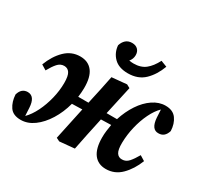

<svg xmlns="http://www.w3.org/2000/svg" viewBox="-152 -956 1257 1184"><g transform="rotate(30 476.0 -363.5)"><path d="M721 14Q665 14 635 -26Q605 -66 605 -144Q605 -168 608 -191.5Q611 -215 615 -238L543 -236L540 -221Q528 -166 516.5 -111Q505 -56 494 0L388 10L364 -2L413 -232L340 -230Q322 -162 287.5 -106.5Q253 -51 208.5 -18.5Q164 14 115 14Q60 14 36.5 -20.5Q13 -55 10 -106Q24 -156 68 -157Q121 -157 125 -77L128 -21Q159 -52 183 -100.5Q207 -149 221 -206Q235 -263 235 -318Q235 -368 221.5 -388.5Q208 -409 183 -409Q156 -409 136.5 -387Q117 -365 96 -327L60 -349Q87 -420 132.5 -464.5Q178 -509 240 -509Q297 -509 327.5 -469.5Q358 -430 357 -350Q357 -334 355.5 -318.5Q354 -303 352 -287H425Q439 -347 449 -396.5Q459 -446 469 -494L575 -504L599 -491L554 -287H628Q648 -350 681.5 -400.5Q715 -451 758 -480Q801 -509 847 -509Q900 -509 925 -474.5Q950 -440 952 -389Q937 -339 893 -339Q842 -337 836 -418L833 -474Q803 -445 779.5 -396.5Q756 -348 742.5 -291Q729 -234 728 -178Q727 -127 740.5 -106.5Q754 -86 779 -87Q806 -87 825.5 -109Q845 -131 866 -168L902 -146Q875 -77 829.5 -31.5Q784 14 721 14ZM544 -565Q479 -565 444.5 -599.5Q410 -634 406 -685Q414 -711 431 -726Q448 -741 475 -741Q501 -741 516 -726Q531 -711 531 -686Q531 -659 513 -638Q528 -635 544 -635Q596 -635 628.5 -661Q661 -687 686 -736L730 -719Q705 -651 660.5 -608Q616 -565 544 -565Z"/></g></svg>

Font: Source Serif 4 SmText
Style: Bold Italic
Weight: 700
Italic angle: -12°
Designer: Frank Grießhammer
Foundry: Adobe
Version: Version 4.005;hotconv 1.1.0;makeotfexe 2.6.0